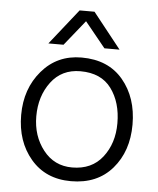

<svg xmlns="http://www.w3.org/2000/svg" viewBox="-52 -756 665 809"><g transform="rotate(5 280.5 -351.0)"><path d="M516 -251Q516 -138 452.5 -64.5Q389 9 278 9Q171 9 108 -65Q45 -139 45 -251Q45 -362 110 -438Q175 -514 278 -514Q391 -514 453.5 -439.5Q516 -365 516 -251ZM109 -251Q109 -168 155.5 -108.5Q202 -49 278 -49Q361 -49 406.5 -107.5Q452 -166 452 -251Q452 -339 409 -397.5Q366 -456 278 -456Q199 -456 154 -396Q109 -336 109 -251ZM197 -561H133L252 -711H315L434 -561H370L283 -668Z"/></g></svg>

Font: Hind Madurai Light
Style: Regular
Weight: 300
Designer: Jyotish Sonowal
Foundry: Indian Type Foundry
Version: Version 1.001;PS 1.0;hotconv 1.0.86;makeotf.lib2.5.63406; tt